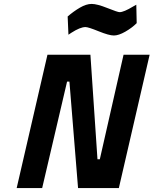

<svg xmlns="http://www.w3.org/2000/svg" viewBox="-20 -959 783 979"><path d="M416 -821Q389 -821 344 -792L329 -782L325 -875Q355 -901 387.5 -920Q420 -939 447.5 -939Q475 -939 527.5 -918Q580 -897 590 -897Q611 -897 659 -926L675 -935L677 -841Q653 -817 619 -797.5Q585 -778 560.5 -778Q536 -778 483 -799.5Q430 -821 416 -821ZM65 0 222 -680H441L477 -147H489L610 -680H743L586 0H378L334 -543H322L195 0Z"/></svg>

Font: Titillium Web
Style: Bold Italic
Weight: 700
Italic angle: -13°
Version: Version 1.002;PS 57.000;hotconv 1.0.70;makeotf.lib2.5.55311